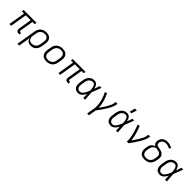

<svg xmlns="http://www.w3.org/2000/svg" viewBox="508 -2761 4984 4984"><g transform="rotate(45 3000.0 -269.0)"><path d="M442 8Q420 8 400 2.5Q380 -3 367 -17.5Q354 -32 350 -52.5Q346 -73 349 -94L410 -462H230L154 0H89L165 -462H85L95 -520H565L555 -462H475L414 -94Q413 -85 414.5 -76.5Q416 -68 421 -61.5Q426 -55 434.5 -52.5Q443 -50 452 -50H468L467 8Z M599 215 689 -328Q693 -355 702.5 -381.5Q712 -408 728 -432.5Q744 -457 767.5 -476Q791 -495 817 -507Q843 -519 870.5 -523.5Q898 -528 925 -528Q956 -528 985.5 -522Q1015 -516 1039.5 -501Q1064 -486 1081 -463Q1098 -440 1106 -412Q1114 -384 1114 -353.5Q1114 -323 1109 -292L1092 -192Q1088 -167 1080 -141.5Q1072 -116 1058.5 -92.5Q1045 -69 1025.5 -49Q1006 -29 981.5 -16Q957 -3 931 2.5Q905 8 880 8Q850 8 823 1Q796 -6 774 -22Q752 -38 738.5 -62Q725 -86 719 -113L665 215ZM856 -50Q876 -50 896.5 -53.5Q917 -57 936.5 -66.5Q956 -76 972.5 -91Q989 -106 1000.5 -124Q1012 -142 1018.5 -161.5Q1025 -181 1028 -202L1045 -302Q1048 -323 1048.5 -344Q1049 -365 1045 -384.5Q1041 -404 1030 -421Q1019 -438 1003 -449.5Q987 -461 967 -465.5Q947 -470 926 -470Q906 -470 885 -466.5Q864 -463 844.5 -453.5Q825 -444 808.5 -429Q792 -414 780.5 -396Q769 -378 763 -358.5Q757 -339 753 -318L738 -225Q734 -204 733 -182Q732 -160 737 -140Q742 -120 752 -102Q762 -84 778 -72Q794 -60 814.5 -55Q835 -50 856 -50Z M1452 8Q1421 8 1391 2Q1361 -4 1336 -18.5Q1311 -33 1294 -56Q1277 -79 1268 -107Q1259 -135 1259 -166Q1259 -197 1264 -228L1281 -328Q1285 -355 1294.5 -382Q1304 -409 1321.5 -433.5Q1339 -458 1362 -477Q1385 -496 1412 -507.5Q1439 -519 1466.5 -523.5Q1494 -528 1521 -528Q1552 -528 1582 -522Q1612 -516 1637 -501.5Q1662 -487 1679.5 -464Q1697 -441 1705.5 -413Q1714 -385 1714 -354Q1714 -323 1709 -292L1692 -192Q1688 -165 1678.5 -138Q1669 -111 1652 -86.5Q1635 -62 1612 -43Q1589 -24 1562 -12.5Q1535 -1 1507 3.5Q1479 8 1452 8ZM1452 -50Q1472 -50 1493 -53.5Q1514 -57 1533.5 -66Q1553 -75 1570 -90Q1587 -105 1599 -123Q1611 -141 1618 -161Q1625 -181 1628 -202L1645 -302Q1648 -323 1648.5 -344.5Q1649 -366 1644 -385.5Q1639 -405 1628 -422Q1617 -439 1600.5 -450Q1584 -461 1563.5 -465.5Q1543 -470 1522 -470Q1502 -470 1480.5 -466.5Q1459 -463 1439.5 -454Q1420 -445 1403 -430Q1386 -415 1374 -397Q1362 -379 1355.5 -359Q1349 -339 1345 -318L1329 -218Q1325 -197 1324.5 -175.5Q1324 -154 1329.5 -134.5Q1335 -115 1345.5 -98Q1356 -81 1372.5 -70Q1389 -59 1410 -54.5Q1431 -50 1452 -50Z M2242 8Q2220 8 2200 2.5Q2180 -3 2167 -17.5Q2154 -32 2150 -52.5Q2146 -73 2149 -94L2210 -462H2030L1954 0H1889L1965 -462H1885L1895 -520H2365L2355 -462H2275L2214 -94Q2213 -85 2214.5 -76.5Q2216 -68 2221 -61.5Q2226 -55 2234.5 -52.5Q2243 -50 2252 -50H2268L2267 8Z M2618 8Q2589 8 2561.5 1.5Q2534 -5 2512 -21.5Q2490 -38 2476 -61.5Q2462 -85 2456 -112.5Q2450 -140 2451 -169.5Q2452 -199 2456 -228L2473 -328Q2477 -354 2485.5 -379Q2494 -404 2508 -428Q2522 -452 2541.5 -471.5Q2561 -491 2585.5 -504.5Q2610 -518 2636 -523Q2662 -528 2688 -528Q2719 -528 2746.5 -514.5Q2774 -501 2791 -477.5Q2808 -454 2818 -426Q2828 -398 2834 -369Q2847 -407 2860.5 -444.5Q2874 -482 2887 -520H2953Q2927 -454 2902 -387Q2877 -320 2850 -254Q2856 -191 2859.5 -127Q2863 -63 2869 0H2803Q2802 -36 2801.5 -72Q2801 -108 2800 -144Q2785 -117 2767.5 -90.5Q2750 -64 2728 -41.5Q2706 -19 2676.5 -5.5Q2647 8 2618 8ZM2619 -50Q2642 -50 2664 -62Q2686 -74 2703 -92.5Q2720 -111 2732.5 -132Q2745 -153 2756 -174.5Q2767 -196 2777 -218.5Q2787 -241 2795 -263Q2794 -285 2791.5 -306.5Q2789 -328 2785 -349.5Q2781 -371 2775 -391.5Q2769 -412 2758 -429.5Q2747 -447 2729 -458.5Q2711 -470 2689 -470Q2670 -470 2650.5 -465.5Q2631 -461 2614 -450.5Q2597 -440 2583 -424.5Q2569 -409 2560 -391.5Q2551 -374 2546 -355.5Q2541 -337 2537 -318L2521 -218Q2518 -199 2516.5 -179Q2515 -159 2518 -140Q2521 -121 2528.5 -104Q2536 -87 2549 -74Q2562 -61 2580.5 -55.5Q2599 -50 2619 -50Z M3159 215 3196 -9Q3204 -54 3202.5 -97.5Q3201 -141 3195 -183.5Q3189 -226 3179 -267Q3169 -308 3156 -347.5Q3143 -387 3127.5 -425.5Q3112 -464 3091 -500L3148 -528Q3174 -480 3194 -429Q3214 -378 3230 -325Q3246 -272 3255 -216.5Q3264 -161 3267 -104Q3287 -132 3307 -161Q3327 -190 3346 -219.5Q3365 -249 3383 -279.5Q3401 -310 3416.5 -340.5Q3432 -371 3445.5 -403Q3459 -435 3464 -468L3473 -520H3539L3530 -468Q3525 -436 3512.5 -405Q3500 -374 3485 -343.5Q3470 -313 3452.5 -283.5Q3435 -254 3417 -225Q3399 -196 3380 -167.5Q3361 -139 3341 -111Q3321 -83 3300.5 -55Q3280 -27 3260 0L3224 215Z M3818 8Q3789 8 3761.5 1.5Q3734 -5 3712 -21.5Q3690 -38 3676 -61.5Q3662 -85 3656 -112.5Q3650 -140 3651 -169.5Q3652 -199 3656 -228L3673 -328Q3677 -354 3685.5 -379Q3694 -404 3708 -428Q3722 -452 3741.5 -471.5Q3761 -491 3785.5 -504.5Q3810 -518 3836 -523Q3862 -528 3888 -528Q3919 -528 3946.5 -514.5Q3974 -501 3991 -477.5Q4008 -454 4018 -426Q4028 -398 4034 -369Q4047 -407 4060.5 -444.5Q4074 -482 4087 -520H4153Q4127 -454 4102 -387Q4077 -320 4050 -254Q4056 -191 4059.5 -127Q4063 -63 4069 0H4003Q4002 -36 4001.5 -72Q4001 -108 4000 -144Q3985 -117 3967.5 -90.5Q3950 -64 3928 -41.5Q3906 -19 3876.5 -5.5Q3847 8 3818 8ZM3819 -50Q3842 -50 3864 -62Q3886 -74 3903 -92.5Q3920 -111 3932.5 -132Q3945 -153 3956 -174.5Q3967 -196 3977 -218.5Q3987 -241 3995 -263Q3994 -285 3991.5 -306.5Q3989 -328 3985 -349.5Q3981 -371 3975 -391.5Q3969 -412 3958 -429.5Q3947 -447 3929 -458.5Q3911 -470 3889 -470Q3870 -470 3850.5 -465.5Q3831 -461 3814 -450.5Q3797 -440 3783 -424.5Q3769 -409 3760 -391.5Q3751 -374 3746 -355.5Q3741 -337 3737 -318L3721 -218Q3718 -199 3716.5 -179Q3715 -159 3718 -140Q3721 -121 3728.5 -104Q3736 -87 3749 -74Q3762 -61 3780.5 -55.5Q3799 -50 3819 -50ZM3907 -600 3944 -753H4016L3966 -600Z M4400 0Q4405 -34 4403 -67.5Q4401 -101 4396 -133.5Q4391 -166 4384.5 -197.5Q4378 -229 4370 -260.5Q4362 -292 4353 -323Q4344 -354 4334 -384.5Q4324 -415 4313 -445Q4302 -475 4289 -504L4348 -528Q4371 -478 4388.5 -426.5Q4406 -375 4420.5 -321.5Q4435 -268 4447 -214Q4459 -160 4465 -104Q4486 -133 4506 -161.5Q4526 -190 4545 -219.5Q4564 -249 4582 -279.5Q4600 -310 4616 -340.5Q4632 -371 4645.5 -403Q4659 -435 4664 -468L4673 -520H4739L4730 -468Q4725 -436 4713 -405Q4701 -374 4686 -343.5Q4671 -313 4654 -284Q4637 -255 4619 -226Q4601 -197 4582.5 -168.5Q4564 -140 4544.5 -111.5Q4525 -83 4505.5 -55.5Q4486 -28 4466 0Z M5052 8Q5021 8 4991 2Q4961 -4 4936.5 -18.5Q4912 -33 4894.5 -56Q4877 -79 4868 -107Q4859 -135 4859 -166Q4859 -197 4864 -228L4873 -277Q4877 -303 4887.5 -328.5Q4898 -354 4916.5 -376Q4935 -398 4959 -413.5Q4983 -429 5008 -438Q4990 -447 4976.5 -461.5Q4963 -476 4955.5 -495Q4948 -514 4946.5 -535.5Q4945 -557 4949 -579Q4952 -601 4961 -623.5Q4970 -646 4984 -666Q4998 -686 5017.5 -701.5Q5037 -717 5059.5 -726.5Q5082 -736 5105.5 -739.5Q5129 -743 5151 -743Q5202 -743 5248.5 -729.5Q5295 -716 5335 -692L5303 -642Q5270 -661 5232.5 -673Q5195 -685 5154 -685Q5131 -685 5107 -679Q5083 -673 5062.5 -657.5Q5042 -642 5029.5 -619.5Q5017 -597 5013 -574Q5010 -555 5013 -536Q5016 -517 5027.5 -503.5Q5039 -490 5056.5 -484Q5074 -478 5092.5 -474.5Q5111 -471 5129.5 -468Q5148 -465 5166 -460.5Q5184 -456 5201 -450Q5218 -444 5234 -435Q5250 -426 5263 -414Q5276 -402 5285.5 -387Q5295 -372 5300.5 -354.5Q5306 -337 5307 -318Q5308 -299 5306 -280Q5304 -261 5301 -242L5292 -192Q5288 -165 5278.5 -138Q5269 -111 5252 -86.5Q5235 -62 5212 -43Q5189 -24 5162.5 -12.5Q5136 -1 5107.5 3.5Q5079 8 5052 8ZM5052 -50Q5073 -50 5093.5 -53.5Q5114 -57 5133.5 -66Q5153 -75 5170 -90Q5187 -105 5199 -123Q5211 -141 5218 -161Q5225 -181 5228 -202L5236 -251Q5240 -276 5240.5 -301Q5241 -326 5230 -346.5Q5219 -367 5200.5 -380.5Q5182 -394 5159 -400.5Q5136 -407 5112 -411Q5088 -415 5064 -420Q5039 -413 5016 -398.5Q4993 -384 4976 -363Q4959 -342 4950 -317.5Q4941 -293 4937 -268L4929 -218Q4925 -197 4924.5 -175.5Q4924 -154 4929.5 -134.5Q4935 -115 4945.5 -98Q4956 -81 4972.5 -70Q4989 -59 5010 -54.5Q5031 -50 5052 -50Z M5618 8Q5589 8 5561.5 1.5Q5534 -5 5512 -21.5Q5490 -38 5476 -61.5Q5462 -85 5456 -112.5Q5450 -140 5451 -169.5Q5452 -199 5456 -228L5473 -328Q5477 -354 5485.5 -379Q5494 -404 5508 -428Q5522 -452 5541.5 -471.5Q5561 -491 5585.5 -504.5Q5610 -518 5636 -523Q5662 -528 5688 -528Q5719 -528 5746.5 -514.5Q5774 -501 5791 -477.5Q5808 -454 5818 -426Q5828 -398 5834 -369Q5847 -407 5860.5 -444.5Q5874 -482 5887 -520H5953Q5927 -454 5902 -387Q5877 -320 5850 -254Q5856 -191 5859.5 -127Q5863 -63 5869 0H5803Q5802 -36 5801.5 -72Q5801 -108 5800 -144Q5785 -117 5767.5 -90.5Q5750 -64 5728 -41.5Q5706 -19 5676.5 -5.5Q5647 8 5618 8ZM5619 -50Q5642 -50 5664 -62Q5686 -74 5703 -92.5Q5720 -111 5732.5 -132Q5745 -153 5756 -174.5Q5767 -196 5777 -218.5Q5787 -241 5795 -263Q5794 -285 5791.5 -306.5Q5789 -328 5785 -349.5Q5781 -371 5775 -391.5Q5769 -412 5758 -429.5Q5747 -447 5729 -458.5Q5711 -470 5689 -470Q5670 -470 5650.5 -465.5Q5631 -461 5614 -450.5Q5597 -440 5583 -424.5Q5569 -409 5560 -391.5Q5551 -374 5546 -355.5Q5541 -337 5537 -318L5521 -218Q5518 -199 5516.5 -179Q5515 -159 5518 -140Q5521 -121 5528.5 -104Q5536 -87 5549 -74Q5562 -61 5580.5 -55.5Q5599 -50 5619 -50Z"/></g></svg>

Font: Iosevka Aile Light
Style: Italic
Weight: 300
Italic angle: -9°
Designer: Belleve Invis
Foundry: Belleve Invis
Version: Version 31.1.0; ttfautohint (v1.8.4)